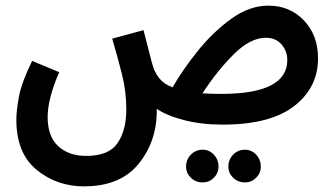

<svg xmlns="http://www.w3.org/2000/svg" viewBox="-20 -429 1184 681"><path d="M770 13Q938 13 1023 -52.5Q1108 -118 1108 -222Q1108 -304 1058 -356.5Q1008 -409 932 -409Q865 -409 800.5 -362.5Q736 -316 682 -249Q628 -182 592 -119Q562 -131 547 -149Q532 -167 524 -189Q519 -205 511.5 -234.5Q504 -264 489 -322L378 -292Q398 -224 413 -164Q428 -104 428 -41Q428 33 397 78.5Q366 124 286 124Q224 124 186.5 89.5Q149 55 149 -14Q149 -79 190 -173L94 -213Q56 -135 47 -85.5Q38 -36 38 -4Q38 114 109.5 173Q181 232 278 232Q408 232 473 150.5Q538 69 536 -43Q571 -19 632.5 -3Q694 13 770 13ZM923 -295Q958 -295 978.5 -271.5Q999 -248 999 -216Q999 -96 765 -96Q728 -96 698 -98Q751 -179 809.5 -237Q868 -295 923 -295ZM849 218Q872 218 888.5 201.5Q905 185 905 162Q905 137 888.5 119.5Q872 102 849 102Q824 102 807 119.5Q790 137 790 162Q790 185 807 201.5Q824 218 849 218ZM699 218Q722 218 738.5 201.5Q755 185 755 162Q755 137 738.5 119.5Q722 102 699 102Q674 102 657 119.5Q640 137 640 162Q640 185 657 201.5Q674 218 699 218Z"/></svg>

Font: Noto Sans Arabic UI ExtraCondensed Semi
Style: Regular
Weight: 600
Width: 3
Designer: Nadine Chahine - Monotype Design Team
Foundry: Monotype Imaging Inc.
Version: Version 1.900